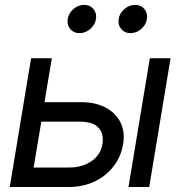

<svg xmlns="http://www.w3.org/2000/svg" viewBox="-20 -749 722 769"><path d="M158.2 -339.8H305.2Q362.3 -339.8 402.8 -318.4Q443.4 -296.9 462.4 -259Q481.4 -221.2 473.1 -171.9Q464.8 -121.6 434.8 -82.8Q404.8 -43.9 358.6 -22Q312.5 0 255.4 0H19L104.5 -515.6H187.5ZM145.5 -261.7 114.7 -78.1H257.3Q309.6 -78.1 346.4 -103.5Q383.3 -128.9 390.1 -171.9Q397 -213.4 374.5 -237.5Q352.1 -261.7 299.8 -261.7ZM494.6 0 580.1 -515.6H663.1L577.6 0ZM298.3 -616.2Q274.9 -616.2 261.2 -632.8Q247.6 -649.4 251 -672.9Q254.9 -696.3 274.2 -712.9Q293.5 -729.5 316.9 -729.5Q340.3 -729.5 354.2 -712.9Q368.2 -696.3 364.3 -672.9Q360.8 -649.4 341.3 -632.8Q321.8 -616.2 298.3 -616.2ZM502.4 -616.2Q479 -616.2 465.3 -632.8Q451.7 -649.4 455.1 -672.9Q459 -696.3 478.3 -712.9Q497.6 -729.5 521 -729.5Q544.4 -729.5 558.3 -712.9Q572.3 -696.3 568.4 -672.9Q564.9 -649.4 545.4 -632.8Q525.9 -616.2 502.4 -616.2Z"/></svg>

Font: Inter Display
Style: Italic
Weight: 400
Italic angle: -9.39999°
Designer: Rasmus Andersson
Foundry: rsms
Version: Version 4.000;git-a52131595